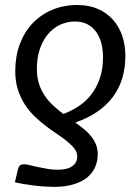

<svg xmlns="http://www.w3.org/2000/svg" viewBox="-20 -741 523 768"><path d="M233.5 -285Q264 -296.5 292.8 -315Q321.5 -333.5 343.5 -361Q365.5 -388.5 378.8 -426Q392 -463.5 392 -513Q392 -541.5 385.5 -567.2Q379 -593 365.2 -612.5Q351.5 -632 330.5 -643.5Q309.5 -655 280.5 -655Q248 -655 220 -641.8Q192 -628.5 171.5 -604Q151 -579.5 139.2 -544.2Q127.5 -509 127.5 -465.5Q127.5 -431.5 136.2 -405Q145 -378.5 159.8 -357Q174.5 -335.5 193.8 -318Q213 -300.5 233.5 -285ZM52 -64Q54.5 -76 60.8 -80Q67 -84 78 -84Q84 -84 98.2 -80.5Q112.5 -77 131 -73Q149.5 -69 170 -65.5Q190.5 -62 209.5 -62Q231.5 -62 246.8 -66.2Q262 -70.5 271.2 -77.8Q280.5 -85 284.8 -94.5Q289 -104 289 -115Q289 -131.5 278.2 -145.8Q267.5 -160 250.2 -174.2Q233 -188.5 210.5 -203.5Q188 -218.5 164.8 -236Q141.5 -253.5 119.2 -274.8Q97 -296 79.8 -322.5Q62.5 -349 51.8 -382Q41 -415 41 -456.5Q41 -515 59 -563.8Q77 -612.5 109.8 -647.2Q142.5 -682 188.2 -701.5Q234 -721 289 -721Q336 -721 371.8 -705.2Q407.5 -689.5 432 -662Q456.5 -634.5 469 -597.5Q481.5 -560.5 481.5 -518Q481.5 -420 431.2 -352.8Q381 -285.5 281.5 -251Q299.5 -238 315.8 -224.8Q332 -211.5 344.2 -196.2Q356.5 -181 363.8 -163.2Q371 -145.5 371 -124Q371 -97 360.8 -73Q350.5 -49 329.2 -31.5Q308 -14 274.8 -3.8Q241.5 6.5 196 6.5Q180 6.5 160 5.2Q140 4 119 1.5Q98 -1 77.2 -4.5Q56.5 -8 39.5 -12Z"/></svg>

Font: Lato 2
Style: Italic
Weight: 400
Italic angle: -7°
Designer: Lukasz Dziedzic with Adam Twardoch and Botio Nikoltchev
Foundry: tyPoland Lukasz Dziedzic
Version: Version 2.015; 2015-08-06; http://www.latofonts.com/